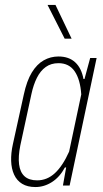

<svg xmlns="http://www.w3.org/2000/svg" viewBox="-20 -749 415 775"><path d="M123 6Q91 6 69.5 -7Q48 -20 37 -44Q26 -68 25 -99.5Q24 -131 32 -167L76 -367Q88 -423 108.5 -456.5Q129 -490 156.5 -505.5Q184 -521 216 -521Q258 -521 283.5 -497.5Q309 -474 317 -430H321L344 -515H370L261 0H234L247 -73H242Q221 -34 189.5 -14Q158 6 123 6ZM130 -21Q170 -21 201.5 -50Q233 -79 259 -137L308 -368Q304 -428 281.5 -461Q259 -494 216 -494Q186 -494 164.5 -478.5Q143 -463 129 -435Q115 -407 107 -370L62 -162Q53 -117 57 -85.5Q61 -54 79 -37.5Q97 -21 130 -21ZM241 -593 172 -729H204L269 -593Z"/></svg>

Font: Hubot Sans Condensed ExtraLight
Style: Italic
Weight: 200
Width: 3
Italic angle: -12.0243°
Designer: Deni Anggara
Foundry: GitHub, Inc., Subsidiary of Microsoft Corporation
Version: Version 2.000